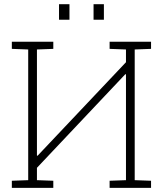

<svg xmlns="http://www.w3.org/2000/svg" viewBox="-20 -914 800 934"><path d="M37.6 0V-34.7L117.2 -37.6V-673.3L37.6 -676.3V-710.9H117.2H159.7H239.3V-676.3L159.7 -673.3V-157.2L162.6 -156.2L592.8 -611.3V-673.3L513.2 -676.3V-710.9H592.8H635.3H714.8V-676.3L635.3 -673.3V-37.6L714.8 -34.7V0H513.2V-34.7L592.8 -37.6V-552.2L589.8 -553.2L159.7 -97.7V-37.6L239.3 -34.7V0ZM435.1 -817.9V-893.6H485.4V-817.9ZM267.1 -817.9V-893.6H317.9V-817.9Z"/></svg>

Font: Roboto Slab ExtraLight
Style: Regular
Weight: 250
Designer: Google
Version: Version 2.000; ttfautohint (v1.8.1.43-b0c9)